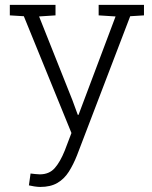

<svg xmlns="http://www.w3.org/2000/svg" viewBox="-20 -548 620 782"><path d="M144 213.4Q133.8 213.4 119.4 211.2Q105 209 97.7 207L104.5 158.7Q111.3 159.7 123.8 160.9Q136.2 162.1 142.1 162.1Q180.2 162.1 202.6 137Q225.1 111.8 243.7 65.4L271 -6.3L77.1 -481.9L20 -485.4V-528.3H206.1V-485.4L139.2 -481L274.9 -140.1L296.9 -80.1H299.8L450.7 -481L381.8 -485.4V-528.3H566.4V-485.4L510.3 -481.9L293.5 85Q278.8 122.1 260.3 151.4Q241.7 180.7 213.9 197Q186 213.4 144 213.4Z"/></svg>

Font: Roboto Slab LO Light
Style: Regular
Weight: 300
Designer: Google
Version: Version 2.000